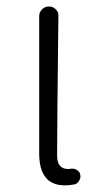

<svg xmlns="http://www.w3.org/2000/svg" viewBox="-20 -553 310 586"><path d="M177.7 12.7Q99.6 12.7 99.6 -85V-503.9Q99.6 -515.6 108.4 -524.4Q117.2 -533.2 129.4 -533.2Q141.6 -533.2 150.4 -524.4Q159.2 -515.6 158.2 -503.9Q154.3 -168 154.3 -78.1Q154.3 -37.1 188.5 -37.1Q192.4 -37.1 197.3 -38.1Q207 -39.1 214.8 -34.2Q222.7 -29.3 224.6 -21.5Q225.6 -17.6 225.6 -14.6Q225.6 -7.8 221.7 -2Q216.8 7.8 207 9.8Q193.4 12.7 177.7 12.7Z"/></svg>

Font: Gen Jyuu Gothic P Light
Style: Regular
Weight: 200
Designer: [Source Han Sans]
Ryoko NISHIZUKA  (kana & ideographs); Paul D. Hunt (Latin, Greek & Cyrillic); Wenlong ZHANG  (bopomofo
Version: Version 1.002.20150607